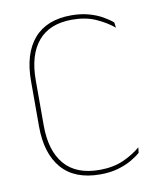

<svg xmlns="http://www.w3.org/2000/svg" viewBox="-76 -709 651 780"><g transform="rotate(-10 249.0 -319.5)"><path d="M275.5 9Q170 9 116.8 -52.8Q63.5 -114.5 63.5 -226.5V-413Q63.5 -525.5 116 -586.8Q168.5 -648 270.5 -648Q310 -648 342.2 -639Q374.5 -630 398.5 -616.2Q422.5 -602.5 438 -589L441 -567Q411 -592 369 -611Q327 -630 270.5 -630Q178 -630 130.5 -573.8Q83 -517.5 83 -413V-226.5Q83 -122.5 131.2 -66Q179.5 -9.5 275.5 -9.5Q332 -9.5 373.8 -28Q415.5 -46.5 446 -72.5L443.5 -50.5Q428 -36.5 403.8 -22.8Q379.5 -9 347.5 0Q315.5 9 275.5 9Z"/></g></svg>

Font: Anek Gurmukhi Thin
Style: Regular
Weight: 250
Designer: Sarang Kulkarni (Gurmukhi), Yesha Goshar (Latin)
Foundry: Ek Type
Version: Version 1.003